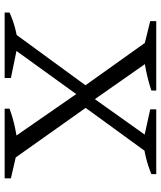

<svg xmlns="http://www.w3.org/2000/svg" viewBox="47 -740 693 827"><g transform="rotate(90 393.5 -326.5)"><path d="M114 -10V-29L364 -371H429L670 -31V-10H592L373 -326H398L170 -10ZM363 -326 150 -625V-643H229L418 -373H396L588 -643H646L647 -627L428 -326ZM448 0V-21Q489 -36 531.5 -45Q574 -54 618 -57L748 -27V0ZM34 0V-21Q67 -36 101 -45Q135 -54 170 -57L316 -27V0ZM370 -653V-632Q328 -618 283.5 -609Q239 -600 193 -597L71 -627V-653ZM730 -653V-632Q696 -618 660 -609Q624 -600 588 -597L451 -627V-653Z"/></g></svg>

Font: Piazzolla Thin Light
Style: Regular
Weight: 300
Version: Version 2.005